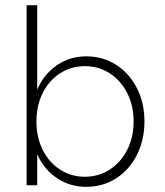

<svg xmlns="http://www.w3.org/2000/svg" viewBox="-20 -717 639 743"><path d="M124 -120V0H83V-697H124V-370Q149 -429 199.5 -464Q250 -499 314 -499Q377 -499 428 -467Q479 -435 509 -377.5Q539 -320 539 -247Q539 -176 510 -118Q481 -60 429.5 -27Q378 6 314 6Q250 6 200 -28Q150 -62 124 -120ZM497 -247Q497 -308 472.5 -356.5Q448 -405 405 -433Q362 -461 308 -461Q255 -461 212 -433Q169 -405 145 -356.5Q121 -308 121 -247Q121 -186 145 -137.5Q169 -89 212 -61Q255 -33 308 -33Q362 -33 405 -61Q448 -89 472.5 -137.5Q497 -186 497 -247Z"/></svg>

Font: Hanken Grotesk ExtraLight
Style: Regular
Weight: 200
Designer: Alfredo Marco Pradil
Foundry: Hanken Design Co.
Version: Version 3.014